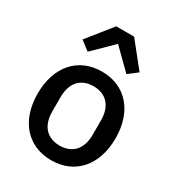

<svg xmlns="http://www.w3.org/2000/svg" viewBox="-187 -893 938 1021"><g transform="rotate(30 282.0 -383.0)"><path d="M226 -778 106 -628 162 -585 281 -702 400 -585 456 -628 336 -778ZM282 12C427 12 521 -94 521 -260C521 -426 427 -532 282 -532C137 -532 43 -426 43 -260C43 -94 137 12 282 12ZM282 -78C208 -78 158 -124 158 -216V-304C158 -396 208 -442 282 -442C356 -442 406 -396 406 -304V-216C406 -124 356 -78 282 -78Z"/></g></svg>

Font: IBM Plex Thai Looped Medium
Style: Regular
Weight: 500
Designer: Mike Abbink, Paul van der Laan, Pieter van Rosmalen, Ben Mitchell, Mark Frömberg
Foundry: Bold Monday
Version: Version 1.0